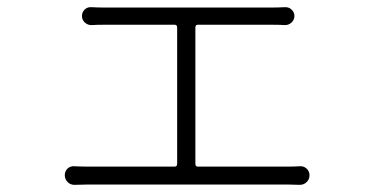

<svg xmlns="http://www.w3.org/2000/svg" viewBox="-20 -520 1040 534"><path d="M523.4 -64.5Q523.4 -56.6 530.3 -56.6H779.3Q796.9 -56.6 813.5 -57.6Q824.2 -58.6 832.5 -51.3Q840.8 -43.9 840.8 -32.2Q840.8 -21.5 833 -13.7Q825.2 -5.9 813.5 -5.9Q791 -6.8 779.3 -6.8H225.6Q210.9 -6.8 187.5 -5.9Q186.5 -5.9 186.5 -5.9Q175.8 -5.9 168 -13.7Q160.2 -21.5 160.2 -32.7Q160.2 -43.9 168 -51.3Q175.8 -58.6 187.5 -57.6Q207 -56.6 225.6 -56.6H465.8Q472.7 -56.6 472.7 -64.5V-443.4Q472.7 -451.2 465.8 -451.2H271.5Q249 -451.2 234.4 -450.2Q223.6 -450.2 215.8 -457.5Q208 -464.8 208 -475.6Q208 -486.3 215.8 -493.7Q223.6 -501 234.4 -500Q255.9 -499 271.5 -499H733.4Q750 -499 772.5 -500Q773.4 -500 774.4 -500Q784.2 -500 791 -493.2Q798.8 -486.3 798.8 -475.6Q798.8 -464.8 791 -457.5Q783.2 -450.2 772.5 -450.2Q759.8 -451.2 733.4 -451.2H530.3Q523.4 -451.2 523.4 -443.4Z"/></svg>

Font: Gen Jyuu Gothic Light
Style: Regular
Weight: 200
Designer: [Source Han Sans]
Ryoko NISHIZUKA  (kana & ideographs); Paul D. Hunt (Latin, Greek & Cyrillic); Wenlong ZHANG  (bopomofo
Version: Version 1.002.20150607